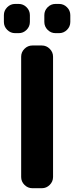

<svg xmlns="http://www.w3.org/2000/svg" viewBox="-22 -989 382 988"><path d="M144.5 -20.5Q121.1 -20.5 104 -37.6Q86.9 -54.7 86.9 -78.1V-697.3Q86.9 -720.7 104 -737.8Q121.1 -754.9 144.5 -754.9H193.4Q216.8 -754.9 233.9 -737.8Q251 -720.7 251 -697.3V-78.1Q251 -54.7 233.9 -37.6Q216.8 -20.5 193.4 -20.5ZM55.7 -818.4Q32.2 -818.4 15.1 -835.4Q-2 -852.5 -2 -876V-911.1Q-2 -934.6 15.1 -951.7Q32.2 -968.8 55.7 -968.8H74.2Q97.7 -968.8 114.7 -951.7Q131.8 -934.6 131.8 -911.1V-876Q131.8 -852.5 114.7 -835.4Q97.7 -818.4 74.2 -818.4ZM263.7 -818.4Q240.2 -818.4 223.1 -835.4Q206.1 -852.5 206.1 -876V-911.1Q206.1 -934.6 223.1 -951.7Q240.2 -968.8 263.7 -968.8H282.2Q305.7 -968.8 322.8 -951.7Q339.8 -934.6 339.8 -911.1V-876Q339.8 -852.5 322.8 -835.4Q305.7 -818.4 282.2 -818.4Z"/></svg>

Font: Gen Jyuu Gothic P Bold
Style: Bold
Weight: 700
Designer: [Source Han Sans]
Ryoko NISHIZUKA  (kana & ideographs); Paul D. Hunt (Latin, Greek & Cyrillic); Wenlong ZHANG  (bopomofo
Version: Version 1.002.20150607